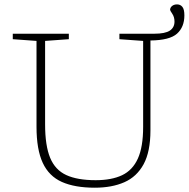

<svg xmlns="http://www.w3.org/2000/svg" viewBox="-20 -864 878 894"><path d="M792.5 -763.5Q792.5 -784.5 782.2 -799.8Q772 -815 772 -818Q772 -828.5 781 -836Q790 -843.5 804.5 -843.5Q820 -843.5 829.2 -832Q838.5 -820.5 838.5 -792.5Q838.5 -738 804.2 -707.2Q770 -676.5 680.5 -675.5V-257Q680.5 -158 648.8 -99.5Q617 -41 559 -15.5Q501 10 421.5 10Q328.5 10 268.2 -16.8Q208 -43.5 179 -105.8Q150 -168 150 -274V-673.5L39.5 -681.5V-707H300.5V-681.5L190 -673.5V-285Q190 -186 213.5 -129.2Q237 -72.5 288.8 -48.8Q340.5 -25 425.5 -25Q499.5 -25 548.5 -48.2Q597.5 -71.5 622 -125.8Q646.5 -180 646.5 -273V-673.5L536 -681.5V-707H698.5Q749 -707 770.8 -721.5Q792.5 -736 792.5 -763.5Z"/></svg>

Font: Newsreader Caption ExtraLight
Style: Regular
Weight: 275
Designer: Hugues Gentile
Foundry: Production Type
Version: Version 1.001